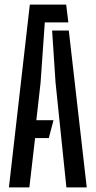

<svg xmlns="http://www.w3.org/2000/svg" viewBox="-20 -820 418 840"><path d="M19 0 110.5 -800H269.5L279 -722H176L157.5 -458L139 -294H214L193.5 -216H133.5L108.5 0ZM270.5 0 223 -459 208 -686.5H281L359.5 0Z"/></svg>

Font: Big Shoulders Stencil Display Thin SemiBold
Style: Regular
Weight: 600
Version: Version 2.001